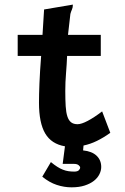

<svg xmlns="http://www.w3.org/2000/svg" viewBox="-20 -617 540 827"><path d="M169.9 -576.2 293.9 -597.2Q293.9 -584.5 290 -576.2Q286.1 -567.9 283.2 -557.1L272.9 -466.8H414.1V-376H269Q267.6 -339.8 264.4 -301.3Q261.2 -262.7 261.2 -225.1Q261.2 -187 262.9 -159.7Q264.6 -132.3 270.3 -115.2Q275.9 -98.1 286.4 -90.1Q296.9 -82 314 -82Q330.6 -82 357.9 -96.4Q385.3 -110.8 419.9 -137.2L455.1 -44.9Q425.8 -23.9 397.2 -10Q368.7 3.9 339.8 9.8L337.9 30.8Q376 34.7 396 53.7Q416 72.8 416 102.1Q416 117.7 408.2 133.5Q400.4 149.4 384.5 161.9Q368.7 174.3 344.7 182.1Q320.8 189.9 288.1 189.9Q256.3 189.9 224.4 179.4Q192.4 168.9 162.1 144L199.2 81.1Q213.9 93.3 226.6 101.3Q239.3 109.4 251.2 114Q263.2 118.7 275.1 120.4Q287.1 122.1 299.8 122.1Q314 122.1 319.6 116.2Q325.2 110.4 325.2 105Q325.2 99.6 318.4 94.2Q311.5 88.9 298.8 88.9H250L259.8 13.2Q201.7 3.4 174.8 -42Q147.9 -87.4 147.9 -174.8Q147.9 -208.5 149.9 -258.1Q151.9 -307.6 157.2 -376H56.2V-466.8H163.1Z"/></svg>

Font: InconsolataGo
Style: Bold
Weight: 700
Designer: Raph Levien, Kirill Tkachev(cyreal.org)
Foundry: Raph Levien, Kirill Tkachev(cyreal.org)
Version: Version 1.015; ttfautohint (v0.92) -l 8 -r 50 -G 200 -x 14 -